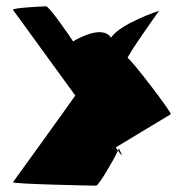

<svg xmlns="http://www.w3.org/2000/svg" viewBox="-20 -587 586 607"><path d="M21 -11C18 -5 276 0 284 0C292 0 341 -84 353 -111C351 -114 348 -117 346 -121L520 -226C523 -232 392 -403 384 -403C376 -403 483 -553 483 -553C483 -553 361 -513 331 -468C301 -513 211 -456 211 -456C208 -462 136 -567 126 -567C115 -567 18 -562 21 -556L218 -285C181 -232 21 -11 21 -11ZM353 -111C378 -75 356 -117 355 -119C356 -118 355 -115 353 -111Z"/></svg>

Font: Ampere
Style: SCCnd
Weight: 400
Version: Version 1